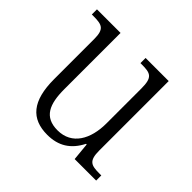

<svg xmlns="http://www.w3.org/2000/svg" viewBox="-138 -686 846 846"><g transform="rotate(45 285.0 -263.0)"><path d="M254 10C323 10 371 -20 403 -83H407L415 0H549V-32H537C487 -32 465 -38 465 -103V-536H321V-504H329C384 -504 403 -497 403 -428V-210C403 -112 361 -36 272 -36C189 -36 165 -92 165 -186V-536H18V-504H28C82 -504 102 -497 102 -434V-185C102 -49 154 10 254 10Z"/></g></svg>

Font: Noto Serif Khmer SemiCondensed Light
Style: Regular
Weight: 300
Width: 4
Designer: Danh Hong and the Monotype Design Team
Foundry: Monotype Imaging Inc.
Version: Version 2.004